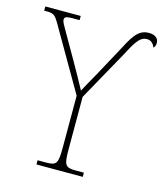

<svg xmlns="http://www.w3.org/2000/svg" viewBox="-118 -802 760 885"><g transform="rotate(15 261.5 -360.0)"><path d="M139 0H360V-20H320C270 -20 264 -31 264 -108V-356L392 -586C425 -647 444 -690 482 -690C502 -690 513 -678 520 -660C526 -663 530 -673 530 -684C530 -707 512 -720 483 -720C428 -720 407 -672 368 -599L300 -474C277 -432 259 -402 249 -382C228 -422 204 -463 180 -506L110 -628C97 -651 87 -666 87 -677C87 -688 91 -694 126 -694H159V-714H-10V-694H-3C34 -694 41 -691 64 -651L236 -354V-108C236 -31 230 -20 180 -20H139Z"/></g></svg>

Font: Noto Serif SemiCondensed Thin
Style: Regular
Weight: 100
Width: 4
Designer: Monotype Design Team
Foundry: Monotype Imaging Inc.
Version: Version 2.015